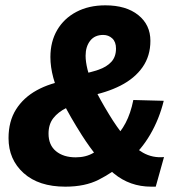

<svg xmlns="http://www.w3.org/2000/svg" viewBox="-20 -690 673 720"><path d="M225 10Q125 10 68.5 -41Q12 -92 12 -172Q12 -235 40 -279.5Q68 -324 118 -351.5Q168 -379 234 -389L281 -411Q319 -418 349.5 -428.5Q380 -439 397.5 -458Q415 -477 415 -508Q415 -533 401 -546Q387 -559 367 -559Q335 -559 318 -537Q301 -515 301 -481Q301 -459 308 -430Q315 -401 334 -360.5Q353 -320 389 -261Q418 -213 449 -175.5Q480 -138 516 -117.5Q552 -97 595 -101L564 10H547Q467 10 407 -39.5Q347 -89 287 -183Q242 -254 216.5 -305.5Q191 -357 180 -398Q169 -439 169 -476Q169 -534 194.5 -577.5Q220 -621 266.5 -645.5Q313 -670 375 -670Q453 -670 498.5 -633.5Q544 -597 544 -537Q544 -480 514.5 -438Q485 -396 432 -369Q379 -342 308 -329L301 -310Q261 -301 229.5 -285.5Q198 -270 180 -247Q162 -224 162 -189Q162 -146 190 -123Q218 -100 264 -100Q302 -100 330 -116.5Q358 -133 385 -158L406 -170Q432 -193 451 -229Q470 -265 480 -315L594 -312Q577 -243 543 -185Q509 -127 465 -92L444 -78Q401 -42 350 -16Q299 10 225 10Z"/></svg>

Font: Kantumruy Pro
Style: Italic
Weight: 400
Italic angle: -13°
Designer: Sovichet Tep
Foundry: Sovichet Tep
Version: Version 1.002